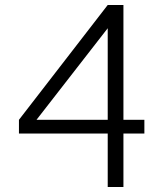

<svg xmlns="http://www.w3.org/2000/svg" viewBox="-20 -750 660 770"><path d="M412 0V-681.5L446 -680.5L112 -251L87.5 -269.5H436H446H559V-214.5H56V-269.5L412 -730H475V0Z"/></svg>

Font: Monaspace Neon Var
Style: Regular
Weight: 400
Designer: Riley Cran and the Lettermatic Team
Version: Version 1.000 (Monaspace Neon Var)